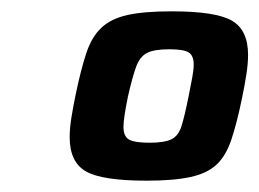

<svg xmlns="http://www.w3.org/2000/svg" viewBox="-20 -716 458 339"><path d="M239 -397Q160 -397 131.5 -413.5Q103 -430 103 -474Q103 -489 106 -508Q109 -527 114 -551Q123 -594 132.5 -622.5Q142 -651 159 -667Q176 -683 205 -689.5Q234 -696 283 -696Q361 -696 389.5 -679.5Q418 -663 418 -619Q418 -604 415 -584.5Q412 -565 407 -541Q398 -498 388.5 -469.5Q379 -441 362.5 -425.5Q346 -410 316.5 -403.5Q287 -397 239 -397ZM244 -464Q270 -464 282.5 -470Q295 -476 300.5 -493.5Q306 -511 313 -546Q317 -566 319.5 -579.5Q322 -593 322 -602Q322 -618 313 -623.5Q304 -629 279 -629Q252 -629 239.5 -622.5Q227 -616 220.5 -598.5Q214 -581 206 -546Q198 -507 198 -492Q198 -475 208 -469.5Q218 -464 244 -464Z"/></svg>

Font: Saira
Style: Bold Italic
Weight: 700
Italic angle: -12°
Designer: Hector Gatti with collaboration of the Omnibus-Type team
Foundry: Omnibus-Type
Version: Version 1.100; ttfautohint (v1.8.3)